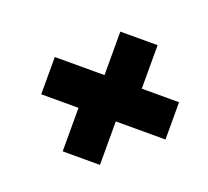

<svg xmlns="http://www.w3.org/2000/svg" viewBox="-93 -613 786 726"><g transform="rotate(20 300.0 -250.0)"><path d="M75 -175H225V0H375V-175H575V-325H425V-500H275V-325H75Z"/></g></svg>

Font: LS-VG5000 Bold Shifted
Style: Regular
Weight: 400
Designer: Justin Bihan, 2021
Foundry: Justin Bihan, 2021
Version: Version 1.000;Glyphs 3.1.2 (3151)